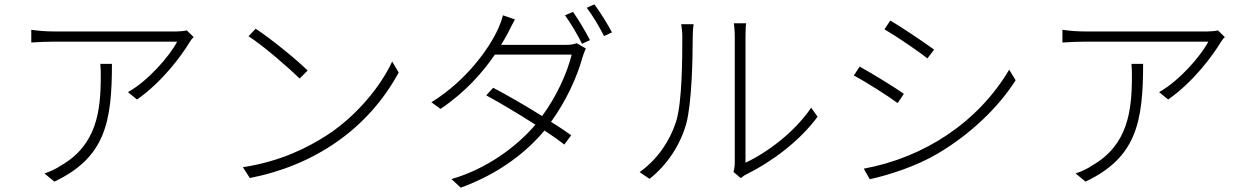

<svg xmlns="http://www.w3.org/2000/svg" viewBox="-20 -817 5776 890"><path d="M445 -521C447.1 -500 447.1 -481.2 447.1 -462C447.1 -301.1 427.2 -144.2 263.1 -50.1C242.2 -35.2 209.2 -20.2 186.1 -13.1L231.9 24.9C467 -86.3 498.9 -250 498.9 -521ZM845.9 -676.1C835.9 -673.3 811.8 -671.2 797.9 -671.2H229C196 -671.2 157 -674 125 -679V-620C159.1 -622.2 196 -623.9 229 -623.9H801.1C767 -557.9 667.3 -442.8 573.2 -389.9L615.1 -355.8C731.9 -436.8 822.8 -561.1 858 -620C862.9 -628.9 870.7 -638.8 877.8 -644.9Z M1165.1 -683.9 1132.1 -649.1C1204.2 -602.3 1321 -500 1369 -453.1L1405.9 -490.1C1355.8 -540.1 1233 -639.9 1165.1 -683.9ZM1105.8 -41.9 1138.1 8.2C1432.2 -49 1683.9 -214.8 1828.1 -480.8L1797.9 -532C1746.8 -420.1 1634.9 -280.9 1496.8 -191.1C1407 -133.2 1282 -68.9 1105.8 -41.9Z M2302.9 -609C2315 -628.9 2326 -648.1 2334.9 -665.1C2343 -682.2 2355.8 -706 2366.8 -726.9L2311.1 -746.1C2307.2 -726.2 2295.1 -697.1 2289.1 -683.9C2248.9 -594.1 2142.8 -443.9 1979.8 -343L2022 -312.1C2134.9 -388.1 2217.7 -480.8 2273.8 -563.9H2630C2609 -478 2558.9 -368.3 2492.9 -279.1C2413 -329.2 2323.2 -380.3 2266 -410.2L2234 -375C2291.2 -344.1 2381 -290.8 2462 -239C2372.9 -134.9 2234.7 -33.7 2072.8 13.1L2115.8 52.9C2293.7 -12.1 2419.7 -111.2 2503.9 -212C2540.8 -187.9 2572.8 -165.1 2595.9 -147L2627.8 -190C2603.7 -207 2572.1 -229 2534.1 -252.1C2604 -348 2655.2 -460.2 2680 -551.1C2682.9 -561.1 2690 -581 2696 -592L2653.1 -616.8C2641 -611.9 2626.1 -609 2603 -609ZM2599.1 -746.1C2625 -710.2 2659.8 -652 2677.9 -614L2714.8 -631C2693.9 -671.9 2660.2 -728 2636 -762.1ZM2699.9 -780.9C2726.9 -745.7 2758.9 -691.8 2779.8 -649.9L2816.8 -666.9C2797.6 -703.8 2761 -762.8 2735.1 -796.9Z M2990.8 12.1C3070.7 -50.8 3132.8 -142.8 3160.9 -242.9C3186.8 -338.1 3191.1 -545.1 3191.1 -646C3191.1 -668 3192.8 -688.9 3195 -704.9H3137.8C3140.6 -685.7 3142.8 -668 3142.8 -646C3142.8 -544 3142 -348 3115.1 -257.1C3084.2 -159.1 3023.8 -75.3 2945 -19.2ZM3414.1 8.9C3422.2 1.8 3429.7 -3.9 3441.8 -9.9C3553.6 -65 3683.9 -159.8 3769.9 -275.9L3740.1 -317.8C3661.2 -201 3530.9 -106.9 3435.7 -62.9V-644.9C3435.7 -677.9 3436.8 -699.2 3438.9 -709.2H3381.7C3382.8 -699.2 3386 -677.9 3386 -644.9V-63.9C3386 -49 3383.9 -33 3380 -19.9Z M4106.9 -721.9 4079.9 -681.1C4131.7 -651.3 4237.9 -579.2 4278.8 -546.2L4310 -587C4272 -615.1 4159.8 -691.1 4106.9 -721.9ZM3984 -35.2 4011.7 13.8C4102.6 -6 4230.8 -47.9 4326.7 -105.1C4477.6 -194.2 4608 -318.9 4687.9 -445L4658 -494C4513.1 -248.9 4262.1 -86.3 3984 -35.2ZM3964.8 -508.2 3937.9 -467C3991.8 -438.9 4098 -371.1 4141 -339.1L4169.7 -382.1C4132.8 -409.1 4016.7 -480.1 3964.8 -508.2Z M5224.8 -521C5226.9 -500 5226.9 -481.2 5226.9 -462C5226.9 -301.1 5207 -144.2 5043 -50.1C5022 -35.2 4989 -20.2 4965.9 -13.1L5011.7 24.9C5246.8 -86.3 5278.8 -250 5278.8 -521ZM5625.7 -676.1C5615.8 -673.3 5591.6 -671.2 5577.8 -671.2H5008.9C4975.9 -671.2 4936.8 -674 4904.8 -679V-620C4938.9 -622.2 4975.9 -623.9 5008.9 -623.9H5581C5546.9 -557.9 5447.1 -442.8 5353 -389.9L5394.9 -355.8C5511.7 -436.8 5602.6 -561.1 5637.8 -620C5642.8 -628.9 5650.6 -638.8 5657.7 -644.9Z"/></svg>

Font: Karasuma Gothic
Style: Light
Weight: 300
Designer: Rasmus Andersson / Ryoko Nishizuka
Foundry: rsms
Version: Version 1.00